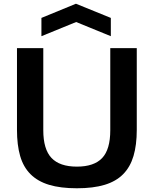

<svg xmlns="http://www.w3.org/2000/svg" viewBox="-20 -999 824 1029"><path d="M392 10Q304 10 243 -8.5Q182 -27 143.5 -65.5Q105 -104 88 -163Q71 -222 71 -303V-741H212V-301Q212 -199 256 -152.5Q300 -106 392 -106Q484 -106 527.5 -152Q571 -198 571 -301V-741H713V-303Q713 -222 695.5 -163Q678 -104 640 -65.5Q602 -27 541 -8.5Q480 10 392 10ZM202 -903 387 -979 574 -903V-805L388 -881L202 -805Z"/></svg>

Font: Encode Sans Normal
Style: SemiBold
Weight: 600
Designer: Pablo Impallari, Andres Torresi
Foundry: Pablo Impallari, Andres Torresi
Version: Version 1.000; ttfautohint (v1.00) -l 8 -r 50 -G 200 -x 14 -